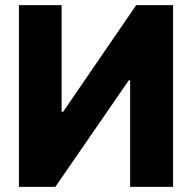

<svg xmlns="http://www.w3.org/2000/svg" viewBox="-20 -727 747 747"><path d="M219.7 -707V-292H225.6L509.8 -707H653.3V0H486.3V-415H481.4L195.3 0H53.7V-707Z"/></svg>

Font: Pretendard ExtraBold
Style: Regular
Weight: 800
Designer: Base glyphs from Inter by Rasmus Andersson; Hangeul glyphs from Noto Sans CJK(Source Han Sans) by Jang Soo-young and Kan
Foundry: Kil Hyung-jin
Version: Version 1.309